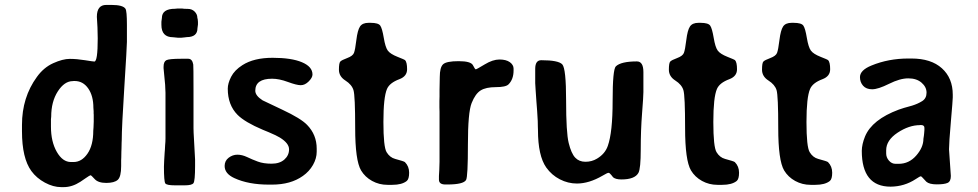

<svg xmlns="http://www.w3.org/2000/svg" viewBox="-20 -748 3973 780"><path d="M359.4 -310.1Q359.4 -358.4 338.4 -388.7Q317.4 -418.9 283.2 -418.9H279.3L275.9 -418.5Q241.7 -418.5 214.8 -376.7Q188 -335 188 -273.9L187 -263.7V-233.4Q187 -172.4 210.7 -131.1Q234.4 -89.8 268.1 -89.8H278.8Q312 -89.8 335.4 -123.8Q358.9 -157.7 358.9 -216.8Q359.9 -225.6 359.9 -230.5L360.8 -253.9V-282.2L360.4 -287.1V-296.4Q359.4 -305.2 359.4 -310.1ZM411.6 -728H432.6Q479.5 -728 489.7 -712.4Q495.6 -703.6 495.6 -646.5V-577.6Q495.6 -559.1 485.1 -394.5Q474.6 -230 474.6 -179.7L474.1 -168Q473.6 -155.8 473.6 -144L473.1 -131.8Q472.7 -119.6 472.7 -108.4L472.2 -96.7Q472.2 -85 472.2 -73.2Q472.2 -29.8 458.3 -17.3Q444.3 -4.9 411.6 -4.9Q378.9 -4.9 364.7 -20.5Q350.6 -36.1 347.9 -36.1Q345.2 -36.1 328.1 -24.2Q311 -12.2 306.2 -9.3Q272.9 12.2 238.8 12.2H228.5Q196.3 12.2 162.4 -6.1Q128.4 -24.4 107.4 -53.2Q69.3 -105.5 69.3 -214.4V-240.7Q69.3 -352.5 129.9 -435.5Q157.2 -473.6 196 -491.2Q234.9 -508.8 263.4 -508.8Q292 -508.8 325.2 -503.4Q358.4 -498 363.3 -498Q377 -498 377 -591.8Q377 -614.3 376 -636.2L373.5 -679.7Q373.5 -728 411.6 -728Z M772.5 -73.7Q772.5 -12.7 765.9 -3.9Q759.3 4.9 731 4.9H690.4Q657.2 4.9 651.6 -2.9Q646 -10.7 646 -70.8L647 -96.2L648.9 -127.9L649.9 -140.1Q650.9 -152.3 650.9 -159.2L651.9 -171.9L652.3 -185.1V-371.6L651.4 -390.6Q650.9 -397 650.9 -403.3L644.5 -470.7V-476.6Q644.5 -497.1 655.3 -503.2Q666 -509.3 716.3 -509.3H744.6Q761.2 -509.3 765.1 -485.8Q766.1 -480 766.1 -387.2V-227.5L766.6 -208.5L772.5 -100.1ZM637.7 -674.8Q637.7 -712.4 691.4 -712.4L701.2 -713.4H719.2Q726.6 -711.9 743.2 -711.9Q759.8 -711.9 770.8 -700.9Q781.7 -689.9 781.7 -676.3L782.2 -673.8L783.2 -669.9L784.2 -659.2V-648.4L782.2 -633.3Q782.2 -597.2 738.3 -597.2Q733.4 -596.2 731 -596.2L716.3 -594.7H703.1L683.1 -596.7Q635.7 -596.7 635.7 -647V-659.7Z M1085.4 -428.2Q1017.1 -428.2 1017.1 -379.4Q1017.1 -359.4 1046.9 -340.3Q1050.8 -337.9 1126.5 -302.5Q1202.1 -267.1 1227.5 -240.7Q1266.6 -200.7 1266.6 -144V-131.8Q1266.6 -104.5 1251.5 -77.9Q1236.3 -51.3 1210.4 -33.2Q1161.1 2 1085 2H1072.3Q989.3 2 932.1 -24.4Q892.6 -42.5 892.6 -73.7Q892.6 -94.7 908.9 -107.2Q925.3 -119.6 944.3 -119.6Q963.4 -119.6 983.9 -109.9Q1004.4 -100.1 1027.3 -91.6Q1050.3 -83 1083.3 -83Q1116.2 -83 1135.3 -99.9Q1154.3 -116.7 1154.3 -141.4Q1154.3 -166 1117.2 -189Q1104 -197.3 1071.8 -210.9L1047.9 -220.7Q975.1 -251.5 945.3 -281.2Q905.3 -321.3 905.3 -387.7Q905.3 -409.2 918.9 -436Q932.6 -462.9 964.8 -483.4Q1011.2 -513.2 1087.6 -513.2Q1164.1 -513.2 1206.8 -495.1Q1249.5 -477.1 1249.5 -445.3Q1249.5 -432.6 1234.1 -417.2Q1218.8 -401.9 1201.9 -401.9Q1185.1 -401.9 1149.7 -415Q1114.3 -428.2 1085.4 -428.2Z M1573.7 2.9H1554.2Q1520.5 2.9 1491.7 -12.9Q1462.9 -28.8 1446.8 -55.7Q1422.9 -96.2 1422.9 -228Q1422.9 -359.4 1416 -381.8Q1409.2 -404.3 1383.1 -420.9Q1356.9 -437.5 1356.9 -464.8Q1356.9 -492.2 1362.5 -498Q1368.2 -503.9 1390.6 -512.2Q1413.1 -520.5 1418 -533Q1422.9 -545.4 1427.7 -585.4Q1432.6 -625.5 1442.6 -640.4Q1452.6 -655.3 1477.1 -655.3H1485.4Q1517.1 -655.3 1524.9 -643.8Q1532.7 -632.3 1539.1 -594.2Q1545.4 -556.2 1555.4 -542.5Q1565.4 -528.8 1595 -517.1Q1624.5 -505.4 1625.5 -503.9Q1633.8 -495.1 1633.8 -466.6Q1633.8 -438 1602.5 -426.3Q1563 -411.6 1552.2 -386.7Q1537.6 -353 1537.6 -252.2Q1537.6 -151.4 1550.5 -129.9Q1563.5 -108.4 1585 -102.5Q1621.6 -92.8 1625 -89.4Q1642.1 -72.3 1642.1 -46.4Q1642.1 -20.5 1632.3 -12.7Q1612.8 2.9 1573.7 2.9Z M1765.6 -382.8Q1765.6 -382.8 1766.6 -435.1Q1766.6 -474.1 1780 -486.8Q1793.5 -499.5 1843.3 -499.5Q1893.1 -499.5 1901.4 -482.9Q1909.7 -466.3 1912.8 -466.3Q1916 -466.3 1949 -486.3Q1981.9 -506.3 2009 -506.3Q2036.1 -506.3 2051.3 -495.4Q2066.4 -484.4 2066.4 -469.2V-461.9Q2066.4 -425.8 2045.9 -405.3Q2034.7 -394 1994.4 -394Q1954.1 -394 1932.6 -380.6Q1911.1 -367.2 1896 -329.3Q1880.9 -291.5 1880.9 -160.9Q1880.9 -30.3 1873.5 -17.1Q1863.3 1.5 1796.9 1.5H1789.6Q1763.2 1.5 1763.2 -18.1V-33.2L1764.6 -57.6Q1765.6 -74.2 1765.6 -90.8V-293.9L1765.1 -311.5Q1765.1 -324.7 1765.1 -337.9L1765.6 -356Z M2504.4 -19Q2481 -19 2470.7 -27.8Q2470.2 -28.3 2463.4 -37.1Q2456.5 -45.9 2452.1 -45.9Q2447.3 -45.9 2427.7 -34.2Q2373 -2.4 2323.7 -2.4Q2287.6 -2.4 2254.4 -19.5Q2221.2 -36.6 2199.2 -67.4Q2165.5 -115.2 2165.5 -219.7L2165 -233.4Q2164.6 -246.6 2164.6 -256.3Q2164.6 -266.1 2162.1 -297.9L2159.2 -335.4Q2157.7 -359.9 2156 -382.1Q2154.3 -404.3 2154.3 -410.2V-468.3Q2154.3 -503.4 2178.7 -503.4Q2249 -503.4 2264.4 -486.3Q2279.8 -469.2 2279.8 -339.6Q2279.8 -210 2290.3 -167.2Q2300.8 -124.5 2316.7 -107.7Q2332.5 -90.8 2358.4 -90.8Q2384.3 -90.8 2405.3 -103.5Q2438 -123 2449.2 -155.3Q2468.8 -210.4 2468.8 -338.1Q2468.8 -465.8 2481.9 -478.5Q2502.9 -498.5 2567.4 -498.5Q2593.8 -498.5 2593.8 -455.1V-374Q2593.8 -356.4 2588.4 -287.8Q2583 -219.2 2583 -141.1Q2583 -63 2573.7 -45.9Q2559.1 -19 2504.4 -19Z M2914.1 2.9H2894.5Q2860.8 2.9 2832 -12.9Q2803.2 -28.8 2787.1 -55.7Q2763.2 -96.2 2763.2 -228Q2763.2 -359.4 2756.3 -381.8Q2749.5 -404.3 2723.4 -420.9Q2697.3 -437.5 2697.3 -464.8Q2697.3 -492.2 2702.9 -498Q2708.5 -503.9 2731 -512.2Q2753.4 -520.5 2758.3 -533Q2763.2 -545.4 2768.1 -585.4Q2772.9 -625.5 2783 -640.4Q2793 -655.3 2817.4 -655.3H2825.7Q2857.4 -655.3 2865.2 -643.8Q2873 -632.3 2879.4 -594.2Q2885.7 -556.2 2895.8 -542.5Q2905.8 -528.8 2935.3 -517.1Q2964.8 -505.4 2965.8 -503.9Q2974.1 -495.1 2974.1 -466.6Q2974.1 -438 2942.9 -426.3Q2903.3 -411.6 2892.6 -386.7Q2877.9 -353 2877.9 -252.2Q2877.9 -151.4 2890.9 -129.9Q2903.8 -108.4 2925.3 -102.5Q2961.9 -92.8 2965.3 -89.4Q2982.4 -72.3 2982.4 -46.4Q2982.4 -20.5 2972.7 -12.7Q2953.1 2.9 2914.1 2.9Z M3292.5 2.9H3272.9Q3239.3 2.9 3210.4 -12.9Q3181.6 -28.8 3165.5 -55.7Q3141.6 -96.2 3141.6 -228Q3141.6 -359.4 3134.8 -381.8Q3127.9 -404.3 3101.8 -420.9Q3075.7 -437.5 3075.7 -464.8Q3075.7 -492.2 3081.3 -498Q3086.9 -503.9 3109.4 -512.2Q3131.8 -520.5 3136.7 -533Q3141.6 -545.4 3146.5 -585.4Q3151.4 -625.5 3161.4 -640.4Q3171.4 -655.3 3195.8 -655.3H3204.1Q3235.8 -655.3 3243.7 -643.8Q3251.5 -632.3 3257.8 -594.2Q3264.2 -556.2 3274.2 -542.5Q3284.2 -528.8 3313.7 -517.1Q3343.3 -505.4 3344.2 -503.9Q3352.5 -495.1 3352.5 -466.6Q3352.5 -438 3321.3 -426.3Q3281.7 -411.6 3271 -386.7Q3256.3 -353 3256.3 -252.2Q3256.3 -151.4 3269.3 -129.9Q3282.2 -108.4 3303.7 -102.5Q3340.3 -92.8 3343.8 -89.4Q3360.8 -72.3 3360.8 -46.4Q3360.8 -20.5 3351.1 -12.7Q3331.5 2.9 3292.5 2.9Z M3618.2 -82.5H3630.9Q3672.9 -82.5 3702.1 -116Q3731.4 -149.4 3731.4 -184.1L3733.4 -197.3L3734.4 -207L3735.4 -219.7V-229Q3735.4 -240.2 3720.2 -240.2L3717.8 -239.7Q3672.9 -239.7 3626.5 -209Q3580.1 -178.2 3580.1 -137.7V-124.5Q3580.1 -108.4 3591.3 -95.5Q3602.5 -82.5 3618.2 -82.5ZM3835.4 -141.6 3842.8 -33.2Q3842.8 -10.7 3829.3 -4.9Q3815.9 1 3785.6 1Q3755.4 1 3743.2 -9.8Q3739.7 -12.7 3731.7 -22.2Q3723.6 -31.7 3720.7 -31.7Q3717.8 -32.2 3700.2 -20.5Q3654.3 9.8 3598.1 10.3Q3481 10.3 3481 -135.3Q3481.4 -162.1 3494.1 -193.4Q3522.5 -262.2 3631.3 -302.7Q3640.6 -306.2 3652.3 -309.6L3685.1 -318.8Q3709 -326.2 3726.6 -337.4Q3744.1 -348.6 3744.1 -371.6Q3744.1 -394.5 3723.9 -412.1Q3703.6 -429.7 3669.9 -429.7Q3636.2 -429.7 3591.8 -407.5Q3547.4 -385.3 3523.2 -385.3Q3499 -385.3 3486.3 -399.7Q3473.6 -414.1 3473.6 -434.6Q3473.6 -462.9 3520.5 -481.9Q3589.4 -510.3 3670.4 -510.3H3682.6Q3762.7 -510.3 3806.6 -470.5Q3850.6 -430.7 3850.6 -363.3V-352.1Q3850.6 -341.8 3843 -254.6Q3835.4 -167.5 3835.4 -141.6Z"/></svg>

Font: Averia Sans
Style: Bold
Weight: 700
Version: Version 1.0